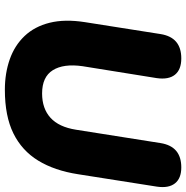

<svg xmlns="http://www.w3.org/2000/svg" viewBox="-8 -746 765 789"><g transform="rotate(90 374.5 -351.5)"><path d="M349 11Q281 11 224 -9Q167 -29 128 -70Q89 -111 73.5 -173Q58 -235 71 -318L120 -629Q127 -672 152 -693Q177 -714 220 -714Q266 -714 287 -688Q308 -662 301 -613L252 -308Q241 -230 268.5 -186Q296 -142 364 -142Q426 -142 464 -176.5Q502 -211 513 -281L568 -629Q575 -672 600 -693Q625 -714 668 -714Q713 -714 733.5 -688Q754 -662 747 -614L696 -290Q681 -193 640 -126Q599 -59 528 -24Q457 11 349 11Z"/></g></svg>

Font: Nunito ExtraLight Black
Style: Italic
Weight: 900
Italic angle: -9°
Version: Version 3.602